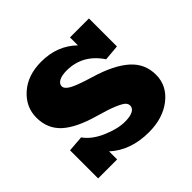

<svg xmlns="http://www.w3.org/2000/svg" viewBox="-132 -614 758 758"><g transform="rotate(-45 247.0 -235.0)"><path d="M290 -297.9Q380.9 -271 427.5 -230Q474.1 -189 474.1 -127Q474.1 -65.9 423.3 -25.9Q372.6 14.2 293.9 14.2Q192.4 14.2 128.9 -43.9V1H22.9V-155.8L89.8 -161.1Q113.8 -126.5 164.8 -104.2Q215.8 -82 256.8 -82Q285.2 -82 300.5 -90.1Q315.9 -98.1 315.9 -112.8Q315.9 -122.6 308.1 -130.6Q300.3 -138.7 273.2 -150.4Q246.1 -162.1 196.8 -175.8Q105.5 -201.2 62.7 -240Q20 -278.8 20 -340.8Q20 -400.4 67.1 -442.1Q114.3 -483.9 189.9 -483.9Q279.3 -483.9 337.9 -426.8V-471.2H443.8V-314.9L377.9 -309.1Q325.2 -388.2 235.8 -388.2Q209 -388.2 193.6 -379.9Q178.2 -371.6 178.2 -357.9Q178.2 -343.3 201.7 -330.3Q225.1 -317.4 290 -297.9Z"/></g></svg>

Font: BioRhyme ExtraBold
Style: Regular
Weight: 800
Designer: Aoife Mooney
Foundry: Aoife Mooney Type
Version: Version 1.500;PS 001.500;hotconv 1.0.88;makeotf.lib2.5.64775